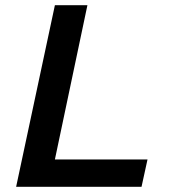

<svg xmlns="http://www.w3.org/2000/svg" viewBox="-20 -718 690 738"><path d="M42 0 191 -698H316L191 -105H547L524 0Z"/></svg>

Font: Azeret Mono Thin Medium
Style: Italic
Weight: 500
Italic angle: -12°
Version: Version 1.002